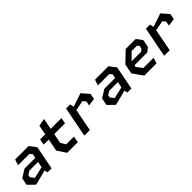

<svg xmlns="http://www.w3.org/2000/svg" viewBox="279 -1907 3163 3163"><g transform="rotate(-45 1860.0 -325.5)"><path d="M405.5 0H500L580 -411.5L492.5 -527.5H179L146 -426.5H409.5L447 -383.5L433 -312H182L42.5 -226L17.5 -99L131 11L394 -56.5ZM144 -148.5 152 -192 217.5 -232H417.5L397 -129L195.5 -84Z M862.5 0.5H1110L1131 -109.5H949.5L897 -197L930.5 -368H1181.5L1201.5 -470.5H950L987.5 -662L855 -639L822.5 -470.5H704L684.5 -368H802.5L761 -154Z M1670.5 -295.5 1803 -314 1821.5 -412.5 1711.5 -539 1476.5 -460 1461.5 -527.5H1365.5L1263 0H1392L1467.5 -390L1644.5 -424L1685 -372.5Z M2265.5 0H2360L2440 -411.5L2352.5 -527.5H2039L2006 -426.5H2269.5L2307 -383.5L2293 -312H2042L1902.5 -226L1877.5 -99L1991 11L2254 -56.5ZM2004 -148.5 2012 -192 2077.5 -232H2277.5L2257 -129L2055.5 -84Z M2660.5 0H2944.5L2977.5 -100H2737.5L2660.5 -202L2667 -235H2966L3037 -293L3062.5 -426L2987 -527.5H2754.5L2568.5 -349.5L2535 -178ZM2682.5 -314.5 2683 -317.5 2799 -434H2923.5L2951.5 -400L2941 -348L2902.5 -314.5Z M3530.5 -295.5 3663 -314 3681.5 -412.5 3571.5 -539 3336.5 -460 3321.5 -527.5H3225.5L3123 0H3252L3327.5 -390L3504.5 -424L3545 -372.5Z"/></g></svg>

Font: Monaspace Krypton SemiBold
Style: Italic
Weight: 600
Italic angle: -11°
Designer: Riley Cran & the Lettermatic Team
Foundry: Lettermatic
Version: Version 1.101 (Monaspace Krypton)